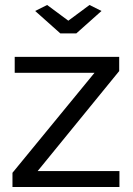

<svg xmlns="http://www.w3.org/2000/svg" viewBox="-20 -750 533 770"><path d="M30 -57 359 -458H39V-522H458V-465L131 -64H459V0H30ZM169 -730 254 -667 339 -730 387 -706 286 -616H222L121 -706Z"/></svg>

Font: YasnoRaleway Medium
Style: Regular
Weight: 500
Designer: Matt McInerney, Pablo Impallari, Rodrigo Fuenzalida
Foundry: Matt McInerney, Pablo Impallari, Rodrigo Fuenzalida
Version: Version 4.026